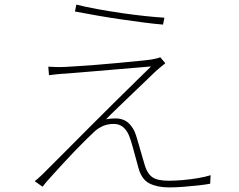

<svg xmlns="http://www.w3.org/2000/svg" viewBox="-20 -787 1040 835"><path d="M312 -767Q351 -757 403 -747.5Q455 -738 510 -730Q565 -722 613.5 -717Q662 -712 695 -710L689 -680Q653 -683 606.5 -689Q560 -695 508.5 -702.5Q457 -710 405 -719Q353 -728 306 -737ZM699 -512Q691 -506 675 -492.5Q659 -479 654 -474Q642 -462 615 -436.5Q588 -411 555 -379Q522 -347 491 -317.5Q460 -288 441 -268Q450 -270 462 -271Q474 -272 481 -272Q518 -272 540 -251Q562 -230 572 -197Q577 -181 584 -157Q591 -133 598 -108Q605 -83 611 -64Q622 -30 644 -15.5Q666 -1 714 -1Q742 -1 776 -4Q810 -7 842 -12.5Q874 -18 896 -25L894 12Q873 16 841.5 19.5Q810 23 776.5 25.5Q743 28 715 28Q665 28 630.5 11Q596 -6 582 -57Q578 -72 571 -97.5Q564 -123 557 -148.5Q550 -174 544 -190Q535 -216 518 -232Q501 -248 475 -248Q449 -248 429 -239.5Q409 -231 392 -216Q380 -205 357.5 -183Q335 -161 307.5 -132.5Q280 -104 252.5 -74Q225 -44 201.5 -18Q178 8 165 25L131 1Q136 -3 144.5 -10Q153 -17 162 -26Q169 -33 199.5 -63.5Q230 -94 274.5 -138.5Q319 -183 370.5 -235Q422 -287 473.5 -337.5Q525 -388 568 -430.5Q611 -473 637 -498Q611 -496 571.5 -492.5Q532 -489 487.5 -485.5Q443 -482 400 -478Q357 -474 322 -471.5Q287 -469 267 -467Q244 -466 227 -464Q210 -462 193 -460L190 -497Q207 -496 225 -495.5Q243 -495 264 -496Q284 -497 321.5 -499.5Q359 -502 405 -505.5Q451 -509 496.5 -513.5Q542 -518 579.5 -521.5Q617 -525 637 -528Q649 -530 659.5 -532.5Q670 -535 677 -538Z"/></svg>

Font: Noto Sans TC Thin
Style: Regular
Weight: 100
Designer: Ryoko NISHIZUKA 西塚涼子 (kana, bopomofo & ideographs); Paul D. Hunt (Latin, Greek & Cyrillic); Sandoll Communications 산돌커뮤니
Foundry: Adobe
Version: Version 2.004-H2;hotconv 1.0.118;makeotfexe 2.5.65603